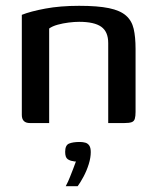

<svg xmlns="http://www.w3.org/2000/svg" viewBox="-20 -423 535 660"><path d="M83 0Q55 0 55 -28V-372Q85 -384 136 -393.5Q187 -403 252 -403Q316 -403 354.5 -395Q393 -387 413 -369.5Q433 -352 439.5 -324Q446 -296 446 -255V-38Q446 -24 443.5 -15Q441 -6 432.5 -3Q424 0 407 0H352V-275Q352 -314 328 -331Q304 -348 252 -348Q236 -348 216 -345.5Q196 -343 178 -338Q160 -333 149 -325V0ZM206 217Q215 200 220.5 185.5Q226 171 231.5 157.5Q237 144 241 132Q239 132 236.5 132Q234 132 232 131Q221 130 212.5 124Q204 118 204 99Q204 76 217.5 70.5Q231 65 254 65Q265 65 273.5 67.5Q282 70 287 77.5Q292 85 292 100Q292 119 285 141.5Q278 164 267 184.5Q256 205 247 217Z"/></svg>

Font: Genos Thin Medium
Style: Regular
Weight: 500
Version: Version 1.010